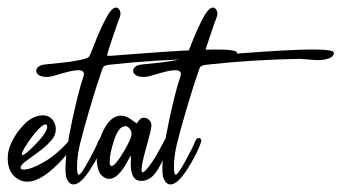

<svg xmlns="http://www.w3.org/2000/svg" viewBox="-28 -555 894 503"><path d="M151.9 -185.1Q157.7 -191.4 162.6 -191.4Q168.9 -191.4 168.9 -184.6Q168.9 -177.7 162.1 -168.9Q91.3 -79.1 43.5 -79.1Q32.2 -79.1 22.5 -84Q-7.8 -99.6 -7.8 -140.1Q-7.8 -157.7 -1 -174.3Q10.7 -203.6 34.4 -228.3Q58.1 -252.9 85 -252.9Q99.6 -252.9 108.9 -242.2Q118.2 -231.4 118.2 -216.8Q118.2 -205.6 112.3 -195.3Q100.6 -176.8 69.6 -154.5Q38.6 -132.3 34.2 -128.4Q25.9 -120.6 25.9 -115.7Q25.9 -110.8 34.7 -110.8Q52.7 -110.8 86.2 -129.9Q119.6 -148.9 151.9 -185.1ZM42.5 -177.7Q29.3 -157.2 29.3 -150.9Q29.3 -148.9 30.8 -148.9Q37.6 -148.9 62.3 -174.1Q86.9 -199.2 92.8 -212.4Q95.7 -218.3 95.7 -222.7Q95.7 -229 90.8 -229Q86.9 -229 79.6 -223.1Q64.5 -210.4 42.5 -177.7Z M244.1 -180.7Q235.4 -153.8 209.5 -112.8Q183.6 -71.8 164.6 -71.8Q153.3 -71.8 146.5 -87.9Q143.6 -94.7 143.6 -113.8Q143.6 -157.2 160.6 -237.3Q177.7 -317.4 190.4 -353.5Q191.9 -357.9 191.9 -360.8Q191.9 -371.1 176.8 -371.1Q168 -371.1 154.5 -367.9Q141.1 -364.7 127.4 -360.6Q113.8 -356.4 109.9 -355.5Q102.1 -353.5 93.8 -353.5Q81.1 -353.5 74 -358.2Q66.9 -362.8 66.9 -369.6Q66.9 -376 73.2 -380.6Q79.6 -385.3 90.8 -386.2Q194.3 -395.5 205.1 -406.2Q207.5 -408.7 220.2 -441.7Q232.9 -474.6 248.5 -504.9Q264.2 -535.2 275.9 -535.2Q279.8 -535.2 282.2 -532.7Q287.6 -526.9 287.6 -519.5Q287.6 -515.6 286.4 -511.7Q285.2 -507.8 282.7 -501.5Q280.3 -495.1 279.3 -492.7Q254.9 -422.4 252.4 -409.2Q253.4 -409.2 256.3 -408.9Q259.3 -408.7 260.7 -408.7Q264.2 -408.7 338.4 -414.6Q478 -425.3 535.6 -425.3Q592.8 -425.3 592.8 -417Q592.8 -406.7 579.8 -402.1Q566.9 -397.5 551.8 -397.5Q541.5 -397.5 525.1 -399.2Q508.8 -400.9 505.4 -400.9H504.9Q374.5 -398.4 261.7 -385.7Q256.8 -385.3 253.9 -384.8Q251 -384.3 248.3 -383.1Q245.6 -381.8 244.4 -381.1Q243.2 -380.4 241.7 -377.7Q240.2 -375 240 -374Q239.7 -373 238.3 -368.4Q236.8 -363.8 235.8 -361.3Q216.8 -306.6 191.9 -217.3Q188 -203.6 181.2 -176.3Q173.8 -144.5 173.8 -117.7Q173.8 -97.2 178.7 -97.2Q184.1 -97.2 203.6 -132.8Q223.1 -168.5 229.5 -185.1Q231.9 -190.9 236.6 -192.9Q241.2 -194.8 243.9 -191.2Q246.6 -187.5 244.1 -180.7Z M405.8 -192.9Q405.8 -193.4 407.2 -193.4Q410.6 -193.4 414.8 -190.9Q418.9 -188.5 418.9 -185.1Q418.9 -184.1 418 -182.1Q416.5 -178.7 410.4 -162.6Q404.3 -146.5 398.7 -135.3Q393.1 -124 384.8 -110.1Q376.5 -96.2 365.7 -88.6Q355 -81.1 342.8 -81.1H341.3Q314.5 -81.1 314.5 -126Q314.5 -127.4 314.7 -130.4Q314.9 -133.3 314.9 -134.3V-141.1Q314.9 -146.5 314 -146.5Q313.5 -146.5 312.7 -145Q312 -143.6 310.3 -139.9Q308.6 -136.2 306.6 -133.3Q281.7 -86.4 258.3 -86.4Q249 -86.4 240.7 -93.3Q225.6 -105 225.6 -140.6Q225.6 -179.7 244.1 -215.8Q262.7 -252 289.1 -252Q300.3 -252 312.5 -244.1Q315.9 -241.7 319.1 -239.5Q322.3 -237.3 324 -236.1Q325.7 -234.9 327.1 -233.9Q328.6 -232.9 329.3 -232.4Q330.1 -231.9 330.6 -231.9Q331.1 -231.9 331.8 -233.4Q332.5 -234.9 334.7 -238Q336.9 -241.2 340.8 -244.1Q343.8 -246.6 349.1 -246.6Q356.4 -246.6 362.5 -241Q368.7 -235.4 368.7 -226.1Q368.7 -216.8 355.7 -170.9Q342.8 -125 342.8 -110.8Q342.8 -103.5 346.2 -103.5Q347.2 -103.5 350.6 -106Q363.3 -117.7 380.4 -146Q392.1 -166.5 405.8 -192.9ZM305.2 -223.6Q302.2 -224.6 300.3 -224.6Q283.2 -224.6 271.2 -188.7Q259.3 -152.8 259.3 -130.9Q259.3 -120.1 264.2 -120.1Q273.4 -120.1 294.4 -154.8Q315.4 -189.5 316.4 -202.6V-205.6Q316.4 -216.3 305.2 -223.6Z M498 -180.7Q489.3 -153.8 463.4 -112.8Q437.5 -71.8 418.5 -71.8Q407.2 -71.8 400.4 -87.9Q397.5 -94.7 397.5 -113.8Q397.5 -157.2 414.6 -237.3Q431.6 -317.4 444.3 -353.5Q445.8 -357.9 445.8 -360.8Q445.8 -371.1 430.7 -371.1Q421.9 -371.1 408.4 -367.9Q395 -364.7 381.3 -360.6Q367.7 -356.4 363.8 -355.5Q356 -353.5 347.7 -353.5Q335 -353.5 327.9 -358.2Q320.8 -362.8 320.8 -369.6Q320.8 -376 327.1 -380.6Q333.5 -385.3 344.7 -386.2Q448.2 -395.5 459 -406.2Q461.4 -408.7 474.1 -441.7Q486.8 -474.6 502.4 -504.9Q518.1 -535.2 529.8 -535.2Q533.7 -535.2 536.1 -532.7Q541.5 -526.9 541.5 -519.5Q541.5 -515.6 540.3 -511.7Q539.1 -507.8 536.6 -501.5Q534.2 -495.1 533.2 -492.7Q508.8 -422.4 506.3 -409.2Q507.3 -409.2 510.3 -408.9Q513.2 -408.7 514.6 -408.7Q518.1 -408.7 592.3 -414.6Q731.9 -425.3 789.6 -425.3Q846.7 -425.3 846.7 -417Q846.7 -406.7 833.7 -402.1Q820.8 -397.5 805.7 -397.5Q795.4 -397.5 779.1 -399.2Q762.7 -400.9 759.3 -400.9H758.8Q628.4 -398.4 515.6 -385.7Q510.7 -385.3 507.8 -384.8Q504.9 -384.3 502.2 -383.1Q499.5 -381.8 498.3 -381.1Q497.1 -380.4 495.6 -377.7Q494.1 -375 493.9 -374Q493.7 -373 492.2 -368.4Q490.7 -363.8 489.7 -361.3Q470.7 -306.6 445.8 -217.3Q441.9 -203.6 435.1 -176.3Q427.7 -144.5 427.7 -117.7Q427.7 -97.2 432.6 -97.2Q438 -97.2 457.5 -132.8Q477.1 -168.5 483.4 -185.1Q485.8 -190.9 490.5 -192.9Q495.1 -194.8 497.8 -191.2Q500.5 -187.5 498 -180.7Z"/></svg>

Font: Sintesa 2
Style: 2
Weight: 400
Version: Version 001.000